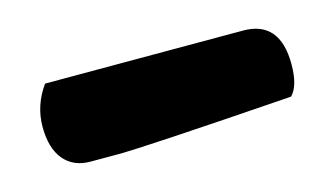

<svg xmlns="http://www.w3.org/2000/svg" viewBox="-34 -409 491 282"><g transform="rotate(-15 211.5 -268.0)"><path d="M78 -204Q52 -204 37.5 -221.5Q23 -239 23 -271.5Q23 -304 43 -332H344Q400 -332 400 -266Q400 -233 387 -220Q159 -204 120 -204H118Q114 -204 111 -204H108Q107 -204 106 -204H102Q100 -204 99 -204H95Q94 -204 93 -204H90Q89 -204 88 -204Z"/></g></svg>

Font: Chela One Cyrilic
Style: Regular
Weight: 400
Designer: Miguel Hernandez
Foundry: LatinoType
Version: Version 1.001